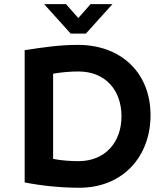

<svg xmlns="http://www.w3.org/2000/svg" viewBox="-20 -884 781 916"><path d="M354.5 -543C483.4 -543 559.6 -453.1 559.6 -329.1C559.6 -207 483.4 -115.2 354.5 -115.2C316.4 -115.2 272.5 -118.2 233.4 -126V-532.2C269.5 -539.1 315.4 -543 354.5 -543ZM351.6 -669.9C262.7 -669.9 178.7 -657.2 97.7 -644.5V-13.7C176.8 2 268.6 11.7 358.4 11.7C569.3 11.7 698.2 -140.6 698.2 -334C698.2 -536.1 558.6 -669.9 351.6 -669.9ZM389.6 -723.6 516.6 -864.3H412.1L353.5 -797.9L294.9 -864.3H190.4L317.4 -723.6Z"/></svg>

Font: Sen-gleads
Style: Bold
Weight: 700
Designer: Kosal Sen, Philatype
Foundry: Philatype
Version: Version 1.004; ttfautohint (v1.8.3)